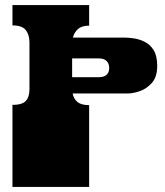

<svg xmlns="http://www.w3.org/2000/svg" viewBox="-20 -736 649 756"><path d="M29 0V-135Q29 -151 29 -156Q29 -161 29 -163Q29 -165 29 -171V-172Q29 -179 29 -180.5Q29 -182 29 -187.5Q29 -193 29 -209V-323Q67 -323 81.5 -338.5Q96 -354 96 -384V-569Q96 -599 81.5 -617.5Q67 -636 29 -636V-716H331V-635Q302 -635 287 -621.5Q272 -608 267 -588H470Q485 -588 506.5 -585Q528 -582 549.5 -571.5Q571 -561 585 -538.5Q599 -516 599 -476Q599 -433 578 -409.5Q557 -386 530 -377Q503 -368 484 -368H266Q270 -347 285 -334.5Q300 -322 331 -322V0ZM264 -432H368Q410 -432 410 -469Q410 -485 400 -495.5Q390 -506 369 -506H264Z"/></svg>

Font: Danfo
Style: Regular
Weight: 400
Designer: Seyi Olusanya, David Udoh, Eyiyemi Adegbite, Mirko Velimirović
Version: Version 1.000